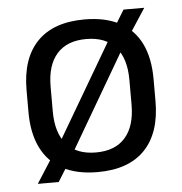

<svg xmlns="http://www.w3.org/2000/svg" viewBox="-45 -565 610 643"><g transform="rotate(-5 260.0 -244.0)"><path d="M260.1 12.3Q190.2 12.3 142.6 -13.1Q95 -38.6 70.7 -87.9Q46.4 -137.2 46.4 -207.7V-281.9Q46.4 -388 100.9 -444.5Q155.3 -500.9 260.1 -500.9Q329.9 -500.9 377.5 -475.7Q425.2 -450.6 449.3 -401.8Q473.4 -353 473.4 -281.9V-207.7Q473.4 -101.2 419.1 -44.5Q364.9 12.3 260.1 12.3ZM126.9 34.1H56.6L116.6 -59.7L134.5 -83.7L347 -445.9L358 -464.4L393.4 -522.3H463.2L406.4 -435.4L388.3 -410.4L177.7 -49.7L165.8 -28.7ZM260.1 -53.7Q324.8 -53.7 358.6 -92.2Q392.5 -130.7 392.5 -203V-286.6Q392.5 -358.5 358.7 -396.7Q324.9 -435 260.1 -435Q195.3 -435 161.5 -396.7Q127.7 -358.5 127.7 -286.6V-203Q127.7 -130.7 161.5 -92.2Q195.3 -53.7 260.1 -53.7Z"/></g></svg>

Font: Anek Kannada Medium
Style: Regular
Weight: 500
Designer: Vaishnavi Murthy, Maithili Shingre (Kannada) & Yesha Goshar (Latin)
Foundry: Ek Type
Version: Version 1.003